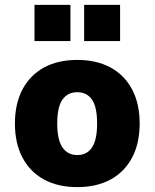

<svg xmlns="http://www.w3.org/2000/svg" viewBox="-20 -754 632 785"><path d="M296 11Q217 11 160 -20Q103 -51 72 -109.5Q41 -168 41 -249Q41 -330 72 -388.5Q103 -447 160 -478Q217 -509 296 -509Q375 -509 432 -478Q489 -447 520 -388.5Q551 -330 551 -249Q551 -168 520 -109.5Q489 -51 432 -20Q375 11 296 11ZM296 -120Q335 -120 356 -151Q377 -182 377 -249Q377 -317 356 -347Q335 -377 296 -377Q257 -377 235.5 -347Q214 -317 214 -249Q214 -182 235.5 -151Q257 -120 296 -120ZM324 -586V-734H471V-586ZM121 -586V-734H268V-586Z"/></svg>

Font: Nunito Sans 10pt SemiCondensed Black
Style: Regular
Weight: 900
Width: 4
Designer: Vernon Adams
Foundry: Vernon Adams
Version: Version 3.101;gftools[0.9.27]